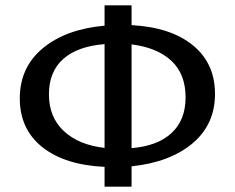

<svg xmlns="http://www.w3.org/2000/svg" viewBox="-20 -688 877 718"><path d="M472 -66V10H371V-64Q222 -71 138 -138Q54 -205 54 -320Q54 -436 140 -507.5Q226 -579 371 -592V-668H472V-594Q619 -586 701.5 -518.5Q784 -451 784 -337Q784 -222 699.5 -151.5Q615 -81 472 -66ZM371 -135V-523Q270 -515 216.5 -467.5Q163 -420 163 -335Q163 -250 218.5 -198Q274 -146 371 -135ZM674 -324Q674 -411 621 -460.5Q568 -510 472 -522V-134Q569 -142 621.5 -190.5Q674 -239 674 -324Z"/></svg>

Font: Ysabeau SC Semibold
Style: Regular
Weight: 600
Designer: Christian Thalmann (Catharsis Fonts)
Version: Version 0.003